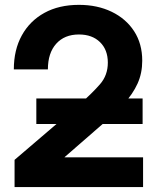

<svg xmlns="http://www.w3.org/2000/svg" viewBox="-20 -759 639 779"><path d="M39.1 0V-110.4L305.7 -338.4Q354 -380.9 385.7 -417.2Q417.5 -453.6 417.5 -504.9Q417.5 -557.1 385.7 -588.1Q354 -619.1 300.3 -619.1Q241.7 -619.1 208 -581.5Q174.3 -543.9 174.3 -477.5H36.1Q36.1 -556.6 68.6 -615.5Q101.1 -674.3 160.2 -706.8Q219.2 -739.3 300.3 -739.3Q375 -739.3 433.1 -711.2Q491.2 -683.1 524.2 -632.3Q557.1 -581.5 557.1 -512.7Q557.1 -461.9 538.1 -419.9Q519 -377.9 483.2 -338.6Q447.3 -299.3 396.5 -255.9L242.2 -121.6V-120.6H560.5V0ZM127.4 -255.9V-359.4H558.6V-255.9Z"/></svg>

Font: Inter Display
Style: Bold
Weight: 700
Designer: Rasmus Andersson
Foundry: rsms
Version: Version 4.001;git-9221beed3